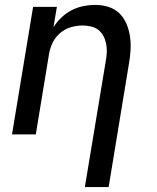

<svg xmlns="http://www.w3.org/2000/svg" viewBox="-20 -548 640 783"><path d="M326 215 412 -303Q415 -320 415.5 -337.5Q416 -355 412.5 -371.5Q409 -388 401 -402.5Q393 -417 380.5 -426.5Q368 -436 351 -440Q334 -444 317 -444Q293 -444 269 -437Q245 -430 225.5 -413.5Q206 -397 195 -374.5Q184 -352 180 -328L126 0H29L115 -520H212L198 -437Q212 -459 231 -477Q250 -495 272.5 -506.5Q295 -518 319.5 -523Q344 -528 367 -528Q396 -528 422 -520Q448 -512 466.5 -494Q485 -476 495.5 -451.5Q506 -427 510 -400Q514 -373 512.5 -345Q511 -317 506 -289L423 215Z"/></svg>

Font: Iosevka SS04 Medium Extended
Style: Italic
Weight: 500
Width: 7
Italic angle: -9°
Monospace: yes
Designer: Belleve Invis
Foundry: Belleve Invis
Version: Version 19.0.0; ttfautohint (v1.8.4)